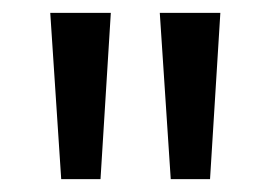

<svg xmlns="http://www.w3.org/2000/svg" viewBox="-20 -734 419 298"><path d="M152 -714 136 -456H75L58 -714ZM322 -714 306 -456H245L228 -714Z"/></svg>

Font: Noto Sans Ethiopic ExtraCondensed
Style: Regular
Weight: 400
Width: 2
Designer: Monotype Design Team
Foundry: Monotype Imaging Inc.
Version: Version 2.102; ttfautohint (v1.8.4.7-5d5b)